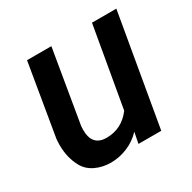

<svg xmlns="http://www.w3.org/2000/svg" viewBox="-126 -654 791 791"><g transform="rotate(-30 269.5 -258.5)"><path d="M322.3 0 332.5 -52.2Q303.7 -21.5 265.1 -5.6Q226.6 10.3 186.5 10.3Q146.5 10.3 113.5 -5.6Q80.6 -21.5 64.5 -50.8Q38.6 -98.1 38.6 -157.2Q38.6 -171.9 40 -187L97.2 -528.3H212.9L155.3 -185.5Q153.8 -174.8 153.8 -163.6Q153.8 -87.4 221.7 -87.4Q294.4 -87.4 339.8 -147.9L406.2 -528.3H522L430.7 0Z"/></g></svg>

Font: Mardoto Medium
Style: Italic
Weight: 500
Italic angle: -12°
Designer: Christian Robertson, Vahan Hovhannisyan
Foundry: Google
Version: Version 1.000